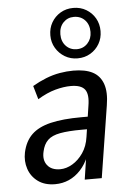

<svg xmlns="http://www.w3.org/2000/svg" viewBox="-55 -826 593 876"><g transform="rotate(-5 241.0 -388.0)"><path d="M162 9Q115 9 84 -13.5Q53 -36 41 -72Q29 -108 37 -147Q48 -198 79 -228Q110 -258 166 -271.5Q222 -285 308 -285H350L342 -228H304Q243 -228 205 -221Q167 -214 148 -195.5Q129 -177 122 -144Q113 -106 132 -81.5Q151 -57 191 -57Q219 -57 247 -73.5Q275 -90 296 -120.5Q317 -151 323 -194L344 -333Q353 -386 336 -408.5Q319 -431 272 -431Q239 -431 200.5 -420.5Q162 -410 119 -384L101 -446Q132 -464 163.5 -476.5Q195 -489 227 -494.5Q259 -500 289 -500Q344 -500 377.5 -482.5Q411 -465 424.5 -427Q438 -389 428 -329L376 0H298L314 -106H318Q303 -69 279 -43Q255 -17 225.5 -4Q196 9 162 9ZM314 -554Q282 -554 256 -569.5Q230 -585 214.5 -611Q199 -637 199 -669Q199 -702 214 -728Q229 -754 255 -769.5Q281 -785 314 -785Q347 -785 373 -769.5Q399 -754 414 -728Q429 -702 429 -669Q429 -637 414 -611Q399 -585 373 -569.5Q347 -554 314 -554ZM314 -596Q344 -596 363.5 -617Q383 -638 383 -669Q383 -703 363.5 -723.5Q344 -744 313 -744Q284 -744 264.5 -723.5Q245 -703 245 -670Q245 -637 264.5 -616.5Q284 -596 314 -596Z"/></g></svg>

Font: Nunito Sans 10pt Condensed Medium
Style: Italic
Weight: 500
Width: 3
Italic angle: -9°
Designer: Vernon Adams
Foundry: Vernon Adams
Version: Version 3.101;gftools[0.9.27]